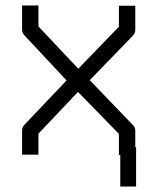

<svg xmlns="http://www.w3.org/2000/svg" viewBox="-20 -618 532 704"><path d="M479 -79V66H421V-50H416V-127L266 -281L121 -128V-51H61V-140Q61 -152 70 -161L224 -323L70 -488Q61 -497 61 -509V-598H121V-521L267 -366L416 -520V-597H476V-508Q476 -496 467 -487L309 -324L467 -160Q476 -151 476 -139V-79Z"/></svg>

Font: IBM 3270 Semi-Condensed
Style: Condensed
Weight: 400
Monospace: yes
Version: Version 2.3.1